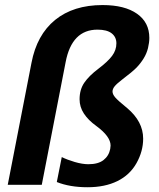

<svg xmlns="http://www.w3.org/2000/svg" viewBox="-20 -745 640 774"><path d="M333 9.8Q261.2 9.8 209 -11.2L229 -111.8Q250.5 -101.1 281.2 -92Q312 -83 336.4 -83Q376 -83 397.5 -99.9Q418.9 -116.7 424.3 -144.5L425.8 -158.2Q425.8 -194.8 368.7 -236.8Q335.4 -260.7 318.1 -287.4Q300.8 -314 300.8 -344.7Q300.8 -383.8 319.8 -411.6Q338.9 -439.5 376.5 -467.8Q414.6 -496.6 431.9 -519.8Q449.2 -543 449.2 -570.3Q449.2 -595.7 430.2 -610.6Q411.1 -625.5 373 -625.5Q269.5 -625.5 244.6 -494.6L148.4 0H11.2L106.9 -491.7Q128.4 -604.5 202.1 -664.6Q275.9 -724.6 393.6 -724.6Q482.4 -724.6 532.2 -689.7Q582 -654.8 582 -592.3Q582 -573.7 576.7 -551.5Q571.3 -529.3 559.1 -509.5Q546.9 -489.7 530.8 -472.9Q514.6 -456.1 470.7 -422.9Q449.7 -406.7 441.7 -396.5Q433.6 -386.2 433.6 -376Q433.6 -365.2 444.3 -352.5Q455.1 -339.8 492.2 -309.6Q557.1 -255.4 557.1 -186Q557.1 -135.3 530.3 -87.4Q503.4 -39.6 453.1 -14.9Q402.8 9.8 333 9.8Z"/></svg>

Font: Liberation Mono
Style: Bold Italic
Weight: 700
Italic angle: -12°
Monospace: yes
Designer: Steve Matteson
Foundry: Ascender Corporation
Version: Version 2.1.5